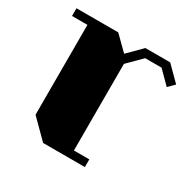

<svg xmlns="http://www.w3.org/2000/svg" viewBox="-138 -732 857 864"><g transform="rotate(30 290.0 -300.0)"><path d="M580 -527 549 -496 485 -560H400L330 -490V-40H410V0H193L100 -93V-560H20V-600H237L308 -530L378 -600H507Z"/></g></svg>

Font: Kumar One
Style: Regular
Weight: 400
Designer: Parimal Parmar
Foundry: Indian Type Foundry
Version: Version 1.000;PS 1.000;hotconv 1.0.88;makeotf.lib2.5.647800